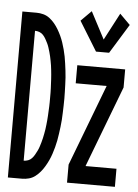

<svg xmlns="http://www.w3.org/2000/svg" viewBox="-54 -805 608 847"><g transform="rotate(5 250.0 -381.5)"><path d="M352 -587 272 -717 318 -763 381 -643 444 -763 490 -717 410 -587ZM13 0V-735H76Q91 -735 106 -731Q121 -727 133.5 -717.5Q146 -708 156 -696Q166 -684 174 -670.5Q182 -657 188.5 -643Q195 -629 200 -614Q205 -599 209 -584Q213 -569 216 -553.5Q219 -538 221 -522.5Q223 -507 225 -492Q227 -477 228 -461.5Q229 -446 229.5 -430Q230 -414 230.5 -398.5Q231 -383 231 -368Q231 -352 230.5 -336.5Q230 -321 229.5 -305Q229 -289 228 -273.5Q227 -258 225 -243Q223 -228 221 -212.5Q219 -197 216 -181.5Q213 -166 209 -151Q205 -136 200 -121Q195 -106 188.5 -92Q182 -78 174 -64.5Q166 -51 156 -39Q146 -27 133.5 -17.5Q121 -8 106 -4Q91 0 76 0ZM76 -80Q86 -80 95.5 -83.5Q105 -87 112 -94.5Q119 -102 124 -111Q129 -120 133.5 -129Q138 -138 141 -147.5Q144 -157 147 -167Q150 -177 152 -186.5Q154 -196 156 -206Q158 -216 159.5 -226Q161 -236 162 -246Q163 -256 164 -266Q165 -276 165.5 -286.5Q166 -297 166.5 -307Q167 -317 167.5 -327Q168 -337 168 -347Q168 -357 168 -368Q168 -378 168 -388Q168 -398 167.5 -408Q167 -418 166.5 -428Q166 -438 165.5 -448.5Q165 -459 164 -469Q163 -479 162 -489Q161 -499 159.5 -509Q158 -519 156 -529Q154 -539 152 -548.5Q150 -558 147 -568Q144 -578 141 -587.5Q138 -597 133.5 -606Q129 -615 124 -624Q119 -633 112 -640.5Q105 -648 95.5 -651.5Q86 -655 76 -655ZM275 0V-80L412 -440H275V-520H487V-440L350 -80H487V0Z"/></g></svg>

Font: Iosevka SS04 Medium
Style: Regular
Weight: 500
Monospace: yes
Designer: Belleve Invis
Foundry: Belleve Invis
Version: Version 19.0.0; ttfautohint (v1.8.4)